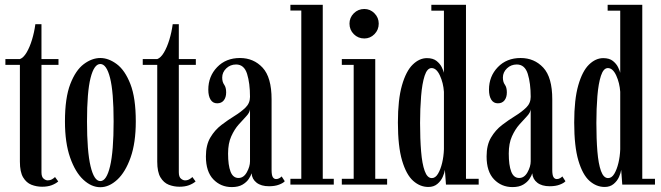

<svg xmlns="http://www.w3.org/2000/svg" viewBox="-20 -770 2758 801"><path d="M155.5 9Q132.5 9 111.2 0.8Q90 -7.5 76.5 -30Q63 -52.5 63 -95.5V-499.5H2.5V-523.5H63Q78 -529 91 -551Q104 -573 113.5 -604.2Q123 -635.5 127.5 -669H153V-523.5H224V-499.5H153V-51.5Q153 -32 161.8 -24.8Q170.5 -17.5 179 -17.5Q189 -17.5 197.2 -22.2Q205.5 -27 209.5 -31.5L223 -13Q212 -3.5 195.2 2.8Q178.5 9 155.5 9Z M398.5 11Q361.5 11 327.8 -20.2Q294 -51.5 272.5 -112.8Q251 -174 251 -263.5Q251 -361.5 273.2 -419.2Q295.5 -477 329.5 -502.5Q363.5 -528 398.5 -528Q433 -528 467.2 -502.5Q501.5 -477 524 -419.2Q546.5 -361.5 546.5 -263.5Q546.5 -174 524.8 -112.8Q503 -51.5 469 -20.2Q435 11 398.5 11ZM398.5 -14.5Q424.5 -14.5 439.2 -76.5Q454 -138.5 454 -263.5Q454 -386.5 439.2 -444.8Q424.5 -503 398.5 -503Q372.5 -503 357.8 -444.8Q343 -386.5 343 -263.5Q343 -138.5 357.8 -76.5Q372.5 -14.5 398.5 -14.5Z M728.5 9Q705.5 9 684.2 0.8Q663 -7.5 649.5 -30Q636 -52.5 636 -95.5V-499.5H575.5V-523.5H636Q651 -529 664 -551Q677 -573 686.5 -604.2Q696 -635.5 700.5 -669H726V-523.5H797V-499.5H726V-51.5Q726 -32 734.8 -24.8Q743.5 -17.5 752 -17.5Q762 -17.5 770.2 -22.2Q778.5 -27 782.5 -31.5L796 -13Q785 -3.5 768.2 2.8Q751.5 9 728.5 9Z M947 10.5Q901 10.5 870 -21.8Q839 -54 839 -117.5Q839 -165 857.5 -196.2Q876 -227.5 903.5 -248.5Q931 -269.5 958.2 -286.2Q985.5 -303 1004.2 -321.2Q1023 -339.5 1023 -366Q1023 -422.5 1010.8 -461.8Q998.5 -501 965 -501Q941 -501 924 -484.8Q907 -468.5 907 -446.5Q907 -428 915.2 -416.8Q923.5 -405.5 923.5 -384.5Q923.5 -364 913.8 -351.5Q904 -339 886 -339Q868 -339 858.5 -354.2Q849 -369.5 849 -396Q849 -451.5 885.8 -489.8Q922.5 -528 981 -528Q1038 -528 1075.5 -487.8Q1113 -447.5 1113 -355.5V-61.5Q1113 -39.5 1118 -31.2Q1123 -23 1132 -23Q1139.5 -23 1145.8 -26.8Q1152 -30.5 1155 -34L1168 -14Q1162 -6.5 1144.5 0.2Q1127 7 1102.5 7Q1069.5 7 1050.5 -7.8Q1031.5 -22.5 1029.5 -47Q1027 -37.5 1018 -23.8Q1009 -10 991.8 0.2Q974.5 10.5 947 10.5ZM975 -27.5Q996.5 -27.5 1009.8 -51.5Q1023 -75.5 1023 -97V-314Q1021.5 -300 1007.5 -285.2Q993.5 -270.5 975.8 -250.5Q958 -230.5 944.8 -201.2Q931.5 -172 931.5 -129.5Q931.5 -80.5 941.8 -54Q952 -27.5 975 -27.5Z M1191.5 0V-24H1237V-726H1191.5V-750H1326.5V-24H1372.5V0Z M1500 -609.5Q1474 -609.5 1456 -627.5Q1438 -645.5 1438 -671.5Q1438 -696.5 1456 -714.5Q1474 -732.5 1500 -732.5Q1524.5 -732.5 1542.2 -714.5Q1560 -696.5 1560 -671.5Q1560 -645.5 1542.2 -627.5Q1524.5 -609.5 1500 -609.5ZM1406 0V-24H1455.5V-499.5H1406V-523.5H1545.5V-24H1595V0Z M1767 10Q1732.5 10 1703.8 -15.5Q1675 -41 1657.5 -100Q1640 -159 1640 -259Q1640 -355 1657 -414.2Q1674 -473.5 1701.8 -500.5Q1729.5 -527.5 1761 -527.5Q1786.5 -527.5 1801.2 -515.8Q1816 -504 1823 -489.5Q1830 -475 1832 -466.5V-725.5H1779.5V-750H1924V-24H1977V0H1840.5L1836 -61.5Q1834.5 -49 1827 -32Q1819.5 -15 1804.5 -2.5Q1789.5 10 1767 10ZM1781.5 -27Q1796.5 -27 1807.2 -45Q1818 -63 1824.5 -90.2Q1831 -117.5 1832 -147V-387Q1829.5 -424 1815.2 -455Q1801 -486 1780.5 -486Q1762 -486 1751.5 -453.8Q1741 -421.5 1736.8 -369Q1732.5 -316.5 1732.5 -257Q1732.5 -190.5 1736.8 -138.5Q1741 -86.5 1751.8 -56.8Q1762.5 -27 1781.5 -27Z M2118 10.5Q2072 10.5 2041 -21.8Q2010 -54 2010 -117.5Q2010 -165 2028.5 -196.2Q2047 -227.5 2074.5 -248.5Q2102 -269.5 2129.2 -286.2Q2156.5 -303 2175.2 -321.2Q2194 -339.5 2194 -366Q2194 -422.5 2181.8 -461.8Q2169.5 -501 2136 -501Q2112 -501 2095 -484.8Q2078 -468.5 2078 -446.5Q2078 -428 2086.2 -416.8Q2094.5 -405.5 2094.5 -384.5Q2094.5 -364 2084.8 -351.5Q2075 -339 2057 -339Q2039 -339 2029.5 -354.2Q2020 -369.5 2020 -396Q2020 -451.5 2056.8 -489.8Q2093.5 -528 2152 -528Q2209 -528 2246.5 -487.8Q2284 -447.5 2284 -355.5V-61.5Q2284 -39.5 2289 -31.2Q2294 -23 2303 -23Q2310.5 -23 2316.8 -26.8Q2323 -30.5 2326 -34L2339 -14Q2333 -6.5 2315.5 0.2Q2298 7 2273.5 7Q2240.5 7 2221.5 -7.8Q2202.5 -22.5 2200.5 -47Q2198 -37.5 2189 -23.8Q2180 -10 2162.8 0.2Q2145.5 10.5 2118 10.5ZM2146 -27.5Q2167.5 -27.5 2180.8 -51.5Q2194 -75.5 2194 -97V-314Q2192.5 -300 2178.5 -285.2Q2164.5 -270.5 2146.8 -250.5Q2129 -230.5 2115.8 -201.2Q2102.5 -172 2102.5 -129.5Q2102.5 -80.5 2112.8 -54Q2123 -27.5 2146 -27.5Z M2502.5 10Q2468 10 2439.2 -15.5Q2410.5 -41 2393 -100Q2375.5 -159 2375.5 -259Q2375.5 -355 2392.5 -414.2Q2409.5 -473.5 2437.2 -500.5Q2465 -527.5 2496.5 -527.5Q2522 -527.5 2536.8 -515.8Q2551.5 -504 2558.5 -489.5Q2565.5 -475 2567.5 -466.5V-725.5H2515V-750H2659.5V-24H2712.5V0H2576L2571.5 -61.5Q2570 -49 2562.5 -32Q2555 -15 2540 -2.5Q2525 10 2502.5 10ZM2517 -27Q2532 -27 2542.8 -45Q2553.5 -63 2560 -90.2Q2566.5 -117.5 2567.5 -147V-387Q2565 -424 2550.8 -455Q2536.5 -486 2516 -486Q2497.5 -486 2487 -453.8Q2476.5 -421.5 2472.2 -369Q2468 -316.5 2468 -257Q2468 -190.5 2472.2 -138.5Q2476.5 -86.5 2487.2 -56.8Q2498 -27 2517 -27Z"/></svg>

Font: Imbue 50pt Medium
Style: Regular
Weight: 500
Designer: Tyler Finck
Foundry: Etcetera Type Company
Version: Version 1.102; ttfautohint (v1.8.3)